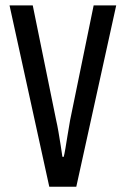

<svg xmlns="http://www.w3.org/2000/svg" viewBox="-20 -707 478 727"><path d="M166.6 0 16.1 -686.5H104L192.6 -252.1Q197.1 -232.9 201.4 -207.6Q205.6 -182.2 209.7 -157.2Q213.7 -132.3 216.3 -113.4H221.4Q224.3 -124.7 227.8 -145.6Q231.3 -166.4 235.6 -193.5Q239.9 -220.5 245.5 -252.1L334.6 -686.5H420L268.9 0Z"/></svg>

Font: Archivo SemiBold ExtraCondensed
Style: Regular
Weight: 600
Width: 2
Version: Version 2.001